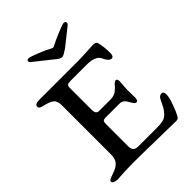

<svg xmlns="http://www.w3.org/2000/svg" viewBox="-224 -902 1018 1018"><g transform="rotate(-45 284.5 -393.0)"><path d="M175 -787Q184 -787 230 -768.5Q276 -750 296 -738Q306 -732 316 -738Q337 -750 382.5 -769Q428 -788 437 -788Q451 -788 451 -777Q451 -770 445 -765L347 -687Q316 -666 306 -665Q299 -665 292 -668Q285 -671 282 -673.5Q279 -676 265 -687L167 -765Q160 -771 160 -777Q160 -787 175 -787ZM217 -356Q217 -325 240 -325H326Q341 -325 352.5 -329Q364 -333 369.5 -337.5Q375 -342 387 -353Q390 -356 396.5 -363.5Q403 -371 408 -374.5Q413 -378 418 -378Q429 -378 429 -358Q429 -355 427 -331.5Q425 -308 425 -300Q425 -292 425.5 -270Q426 -248 426 -243Q426 -217 413 -217Q409 -217 405 -220Q401 -223 397.5 -228Q394 -233 391.5 -237Q389 -241 385.5 -247.5Q382 -254 381 -255Q368 -276 346 -276H241Q227 -276 222 -271Q217 -266 217 -252V-84Q217 -64 225.5 -54.5Q234 -45 255 -45H395Q423 -45 441 -49.5Q459 -54 473 -69.5Q487 -85 493.5 -96.5Q500 -108 514 -138Q523 -157 541 -157Q555 -157 555 -132Q555 -113 540 -71.5Q525 -30 517 -17Q512 -8 510 -5Q508 -2 503 0Q498 2 490 2Q480 2 354 -0.5Q228 -3 166 -3Q145 -3 118.5 -2Q92 -1 73.5 0.5Q55 2 53 2Q20 -1 20 -15Q20 -22 28 -26.5Q36 -31 52.5 -36.5Q69 -42 75 -45Q100 -56 111 -72.5Q122 -89 122 -117V-482Q122 -491 121.5 -498.5Q121 -506 118 -512.5Q115 -519 113.5 -523Q112 -527 106 -531Q100 -535 98 -537Q96 -539 86.5 -542.5Q77 -546 73.5 -547Q70 -548 57.5 -551.5Q45 -555 40 -556Q24 -561 24 -573Q24 -591 59 -591H346Q370 -591 414.5 -593.5Q459 -596 465 -596Q488 -596 491 -582Q500 -546 500 -500Q500 -474 484 -474Q465 -474 448 -512Q432 -545 367 -545H248Q229 -545 223 -540Q217 -535 217 -524Z"/></g></svg>

Font: EB Garamond 08
Style: Regular
Weight: 400
Version: Version 0.016 ; ttfautohint (v1.5)